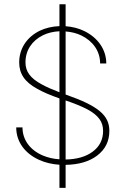

<svg xmlns="http://www.w3.org/2000/svg" viewBox="-20 -779 596 913"><path d="M262.7 114.3H292V4.9C354.5 3.9 404.3 -10.7 441.9 -39.1C480.5 -68.4 500 -107.4 500 -156.7C500 -230.5 447.3 -275.4 293 -329.1C292.5 -329.1 292.5 -329.1 292 -329.6V-629.4C319.3 -627.4 344.2 -621.1 366.7 -610.4C421.9 -583.5 456.1 -536.1 456.1 -477.1H485.4C485.4 -543.9 444.8 -600.1 380.9 -631.3C354 -644.5 324.7 -651.9 292 -654.3V-758.8H262.7V-654.8C228 -653.3 196.8 -646 168.9 -632.8C108.4 -603 71.3 -548.8 71.3 -482.4C71.3 -429.2 96.2 -389.6 158.2 -356C185.1 -340.8 219.7 -326.2 262.7 -311V-21.5C232.9 -23.4 206.5 -29.8 182.6 -40C122.6 -65.9 86.9 -114.3 86.9 -173.3H57.1C57.1 -104.5 98.6 -48.8 167.5 -18.1C195.8 -5.4 227.5 2 262.7 4.4ZM394 -259.8C448.7 -230.5 470.2 -199.7 470.2 -156.7C470.2 -115.2 453.6 -82 420.4 -57.6C388.2 -33.7 345.2 -21.5 292 -20.5V-301.3C334.5 -287.1 368.7 -272.9 394 -259.8ZM179.2 -377.4C123 -407.2 101.1 -439.9 101.1 -482.4C101.1 -539.6 131.8 -585.4 184.1 -611.3C207 -622.6 233.4 -628.9 262.7 -630.4V-340.3C229 -353 201.2 -365.2 179.2 -377.4Z"/></svg>

Font: Estedad Thin
Style: Regular
Weight: 100
Designer: Amin Abedi
Version: Version 7.3